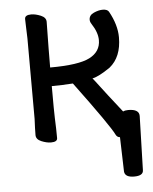

<svg xmlns="http://www.w3.org/2000/svg" viewBox="-50 -531 599 750"><g transform="rotate(-5 250.0 -156.0)"><path d="M446 177Q411 177 408 155L404 19Q393 18 388 8Q371 -28 239 -206Q194 -203 156 -203Q156 -100 157 -79Q159 -34 159 1Q159 16 134 16Q117 16 96.5 7.5Q76 -1 76 -18Q76 -43 78 -81Q78 -376 77.5 -397Q77 -418 76 -440.5Q75 -463 75 -473Q75 -489 100 -489Q117 -489 137.5 -480.5Q158 -472 158 -455Q156 -337 156 -276Q268 -276 311.5 -298.5Q355 -321 355 -366Q355 -396 332 -431Q326 -440 326 -448Q326 -466 345 -474.5Q364 -483 380 -483Q398 -483 404 -473Q434 -419 434 -370Q434 -293 387 -255Q342 -224 317 -219L326 -208Q368 -152 425 -80Q433 -84 445 -84Q488 -84 488 -57L482 155Q482 177 446 177Z"/></g></svg>

Font: LXGW WenKai Mono Medium
Style: Regular
Weight: 500
Monospace: yes
Designer: LXGW / Fontworks Inc.
Foundry: LXGW / Fontworks Inc.
Version: Version 1.520; June 14, 2025